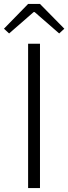

<svg xmlns="http://www.w3.org/2000/svg" viewBox="-36 -950 345 970"><path d="M106 -729H166V0H106ZM-16 -805 106 -930H166L289 -805L263 -781L139 -889H134L10 -781Z"/></svg>

Font: Merged Yaku Han JP Light
Style: Regular
Weight: 300
Designer: Ryoko NISHIZUKA 西塚涼子 (kana, bopomofo & ideographs); Paul D. Hunt (Latin, Greek & Cyrillic); Sandoll Communications 산돌커뮤니
Foundry: Adobe
Version: Version 2.004